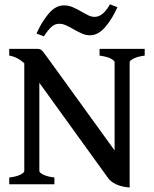

<svg xmlns="http://www.w3.org/2000/svg" viewBox="-20 -837 699 872"><path d="M22 -30.8Q54.7 -34.7 72.5 -43.7Q90.3 -52.7 90.3 -60.5V-549.8Q58.6 -578.6 22 -584.5V-615.2H147.5Q157.2 -615.2 162.8 -612.8Q168.5 -610.4 174.6 -603.3Q180.7 -596.2 194.3 -577.1L500.5 -153.8V-554.2Q500.5 -561.5 483.9 -570.6Q467.3 -579.6 432.1 -584.5V-615.2H637.2V-584.5Q604.5 -580.1 586.7 -571Q568.8 -562 568.8 -554.2V14.6Q532.2 11.7 507.8 0.2Q483.4 -11.2 471.7 -27.3L158.7 -460.9V-60.5Q158.7 -53.2 175.8 -44.2Q192.9 -35.2 227.1 -30.8V0H22ZM314 -704.1Q292 -716.8 277.8 -722.9Q263.7 -729 249 -729Q229.5 -729 214.4 -715.6Q199.2 -702.1 179.2 -671.9L146 -684.6Q168 -735.4 200 -773.9Q231.9 -812.5 270 -812.5Q290.5 -812.5 309.1 -804.9Q327.6 -797.4 352.5 -782.7Q373 -771 385 -765.6Q397 -760.3 408.7 -760.3Q428.7 -760.3 445.8 -774.2Q462.9 -788.1 479.5 -817.4L513.2 -804.2Q491.2 -753.9 459 -715.3Q426.8 -676.8 388.7 -676.8Q371.1 -676.8 354.7 -683.6Q338.4 -690.4 314 -704.1Z"/></svg>

Font: David Libre Medium
Style: Regular
Weight: 500
Version: Version 1.000